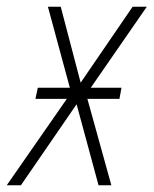

<svg xmlns="http://www.w3.org/2000/svg" viewBox="-61 -549 455 569"><path d="M-41 0 137 -256H44L51 -289H146L81 -529H119L178 -304L332 -529H374L208 -289H299L293 -256H198L269 0H231L166 -240L1 0Z"/></svg>

Font: Noto Sans Condensed ExtraLight
Style: Italic
Weight: 200
Width: 3
Italic angle: -12°
Designer: Monotype Design Team
Foundry: Monotype Imaging Inc.
Version: Version 2.013; ttfautohint (v1.8.4.7-5d5b)